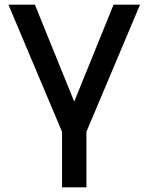

<svg xmlns="http://www.w3.org/2000/svg" viewBox="-20 -800 634 820"><path d="M349 0H245V-237L16 -780H129L297 -366L465 -780H578L349 -237Z"/></svg>

Font: Tanohe Sans Medium
Style: Regular
Weight: 500
Designer: Village Type and Design LLC
Foundry: Cooper Hewitt Smithsonian Design Museum
Version: Version 1.00;September 29, 2021;FontCreator 13.0.0.2655 64-b